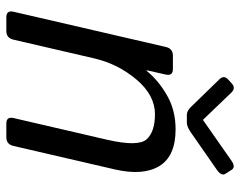

<svg xmlns="http://www.w3.org/2000/svg" viewBox="-94 -646 740 591"><g transform="rotate(90 275.5 -350.0)"><path d="M223.6 -655.8Q210 -669.9 224.1 -682.6L236.3 -693.8Q250.5 -707 264.2 -692.9L348.1 -605.5H349.1L474.1 -692.9Q493.7 -706.5 502 -693.8L514.2 -674.8Q522.5 -662.1 502 -647.9L387.7 -568.4Q369.6 -555.7 357.4 -555.7H333Q320.8 -555.7 308.6 -568.4ZM32.7 0Q10.7 0 15.6 -22L124 -490.7Q128.9 -512.7 150.9 -512.7H191.9Q213.9 -512.7 209 -490.7L195.8 -432.1H197.8Q226.6 -467.8 272.7 -494.4Q318.8 -521 377.4 -521Q460.4 -521 490.7 -470.9Q521 -420.9 501 -334L428.7 -22Q423.8 0 401.9 0H359.9Q337.9 0 342.8 -22L409.7 -310.5Q431.6 -406.2 408.2 -431.9Q384.8 -457.5 331.1 -457.5Q272.5 -457.5 224.4 -400.6Q176.3 -343.8 159.2 -270.5L101.6 -22Q96.7 0 74.7 0Z"/></g></svg>

Font: Istok Web
Style: BoldItalic
Weight: 700
Italic angle: -13°
Designer: Andrey V. Panov
Foundry: Andrey V. Panov
Version: Version 1.0.2g